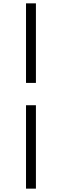

<svg xmlns="http://www.w3.org/2000/svg" viewBox="-20 -848 368 1144"><path d="M135 276H194V-221H135ZM194 -354V-828H135V-354Z"/></svg>

Font: Noto Serif CJK JP SemiBold
Style: Regular
Weight: 600
Designer: Ryoko NISHIZUKA 西塚涼子 (kana & ideographs); Frank Grießhammer (Latin, Greek & Cyrillic); Wenlong ZHANG 张文龙 (bopomofo); San
Foundry: Adobe
Version: Version 2.001;hotconv 1.1.0;makeotfexe 2.6.0